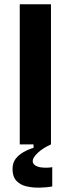

<svg xmlns="http://www.w3.org/2000/svg" viewBox="-20 -680 333 904"><path d="M73 0V-660H220V0ZM226 198Q198 203 166 203.5Q134 204 105 197.5Q76 191 57.5 171.5Q39 152 39 116Q39 87 53.5 68Q68 49 91 36Q114 23 138 16V-7H220V0Q182 17 158 39.5Q134 62 134 78Q134 91 145.5 98.5Q157 106 172.5 108Q188 110 203 109.5Q218 109 226 107Z"/></svg>

Font: Bricolage Grotesque
Style: Bold
Weight: 700
Designer: Mathieu Triay
Foundry: Atelier Triay
Version: Version 1.001;gftools[0.9.33.dev8+g029e19f]